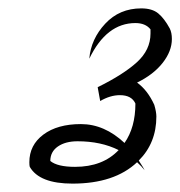

<svg xmlns="http://www.w3.org/2000/svg" viewBox="-20 -730 430 458"><path d="M307 -533Q332 -515 348 -480Q353 -463 353 -452Q353 -389 311 -347Q324 -327 325 -324Q318 -333 307 -343Q253 -292 153 -292Q74 -292 51 -332Q50 -335 50 -343Q50 -384 83.5 -409Q117 -434 173 -434Q229 -434 277 -389Q303 -426 303 -483Q294 -503 266 -503Q243 -503 219 -489L213 -522Q274 -552 306.5 -581.5Q339 -611 339 -650V-660Q327 -675 303 -675Q234 -675 193 -590Q197 -637 231 -673.5Q265 -710 317 -710Q343 -710 357.5 -698Q372 -686 385 -662Q390 -652 390 -637Q390 -608 368 -580Q346 -552 307 -533ZM263 -372Q221 -393 165 -393Q136 -393 118 -380.5Q100 -368 100 -346Q117 -332 159 -332Q225 -332 263 -372Z"/></svg>

Font: Srisakdi
Style: Bold
Weight: 700
Designer: Cadson Demak Co.,Ltd.
Foundry: Cadson Demak Co.,Ltd.
Version: Version 1.000